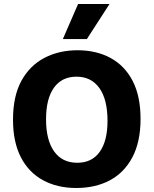

<svg xmlns="http://www.w3.org/2000/svg" viewBox="-20 -925 767 959"><path d="M361 14Q266 14 194.5 -25Q123 -64 84 -140Q45 -216 45 -327Q45 -445 87 -521.5Q129 -598 202 -636Q275 -674 367 -674Q462 -674 533 -635Q604 -596 643 -520Q682 -444 682 -331Q682 -216 641 -139Q600 -62 528 -24Q456 14 361 14ZM366 -112Q439 -112 478 -166.5Q517 -221 517 -321Q517 -428 476.5 -485Q436 -542 362 -542Q289 -542 249.5 -487Q210 -432 210 -329Q210 -225 250.5 -168.5Q291 -112 366 -112ZM414 -730H294L370 -905H527Z"/></svg>

Font: Bricolage Grotesque 12pt ExtraBold
Style: Regular
Weight: 800
Designer: Mathieu Triay
Foundry: Atelier Triay
Version: Version 1.001; ttfautohint (v1.8.4.7-5d5b);gftools[0.9.33.de